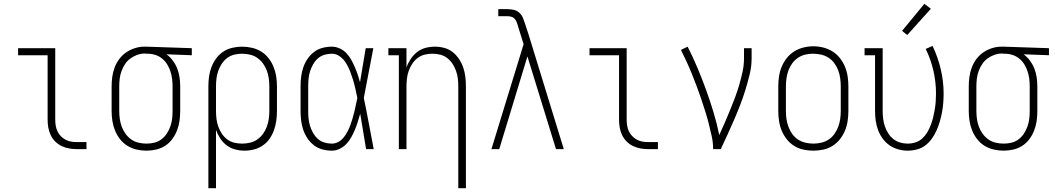

<svg xmlns="http://www.w3.org/2000/svg" viewBox="-20 -783 5540 1008"><path d="M385 0Q364 0 343.5 -3.5Q323 -7 304 -16Q285 -25 270 -40Q255 -55 246 -74Q237 -93 233.5 -113.5Q230 -134 230 -155V-493H75V-530H270V-155Q270 -139 272.5 -123.5Q275 -108 281.5 -94Q288 -80 299 -68.5Q310 -57 324 -49.5Q338 -42 353.5 -39.5Q369 -37 385 -37H434V0Z M749 8Q723 8 697 2Q671 -4 649 -17.5Q627 -31 610.5 -52Q594 -73 584 -97.5Q574 -122 570 -148Q566 -174 566 -200V-330Q566 -355 569.5 -380Q573 -405 582 -429Q591 -453 606.5 -473.5Q622 -494 642.5 -508Q663 -522 687.5 -530Q712 -538 737 -538Q740 -538 743.5 -538Q747 -538 750 -538L987 -530V-493L854 -498Q873 -484 887.5 -464.5Q902 -445 910.5 -423Q919 -401 922.5 -377.5Q926 -354 926 -330V-200Q926 -174 922.5 -148.5Q919 -123 909.5 -98.5Q900 -74 884.5 -53Q869 -32 847.5 -18Q826 -4 800.5 2Q775 8 749 8ZM749 -29Q770 -29 790.5 -34Q811 -39 827.5 -51.5Q844 -64 855.5 -81.5Q867 -99 874 -118.5Q881 -138 883.5 -158.5Q886 -179 886 -200V-330Q886 -350 883.5 -369.5Q881 -389 875 -407.5Q869 -426 859 -443Q849 -460 834 -473Q819 -486 800.5 -493Q782 -500 762 -501H750Q748 -501 745.5 -501.5Q743 -502 740 -502Q720 -502 700.5 -495Q681 -488 664.5 -476Q648 -464 636.5 -446.5Q625 -429 618 -410Q611 -391 608.5 -370.5Q606 -350 606 -330V-200Q606 -179 609 -158Q612 -137 619.5 -117Q627 -97 639.5 -80Q652 -63 669 -51Q686 -39 707 -34Q728 -29 749 -29Z M1074 205V-330Q1074 -356 1077.5 -381.5Q1081 -407 1090.5 -431.5Q1100 -456 1115.5 -477Q1131 -498 1152.5 -512Q1174 -526 1199.5 -532Q1225 -538 1251 -538Q1277 -538 1303 -532Q1329 -526 1351 -512.5Q1373 -499 1389.5 -478Q1406 -457 1416 -432.5Q1426 -408 1430 -382Q1434 -356 1434 -330V-200Q1434 -175 1430.5 -149.5Q1427 -124 1418.5 -100Q1410 -76 1395.5 -55Q1381 -34 1360 -19.5Q1339 -5 1314 1.5Q1289 8 1264 8Q1239 8 1214.5 1.5Q1190 -5 1170 -20Q1150 -35 1136 -56.5Q1122 -78 1114 -101V205ZM1251 -29Q1272 -29 1293 -34Q1314 -39 1331 -51Q1348 -63 1360.5 -80Q1373 -97 1380.5 -117Q1388 -137 1391 -158Q1394 -179 1394 -200V-330Q1394 -351 1391 -372Q1388 -393 1380.5 -413Q1373 -433 1360.5 -450Q1348 -467 1331 -479Q1314 -491 1293 -496Q1272 -501 1251 -501Q1230 -501 1209.5 -496Q1189 -491 1172.5 -478.5Q1156 -466 1144.5 -448.5Q1133 -431 1126 -411.5Q1119 -392 1116.5 -371.5Q1114 -351 1114 -330V-200Q1114 -179 1116.5 -158.5Q1119 -138 1126 -118.5Q1133 -99 1144.5 -81.5Q1156 -64 1172.5 -51.5Q1189 -39 1209.5 -34Q1230 -29 1251 -29Z M1722 8Q1697 8 1672.5 1.5Q1648 -5 1628 -20.5Q1608 -36 1594 -57Q1580 -78 1572 -101.5Q1564 -125 1561 -150Q1558 -175 1558 -200V-330Q1558 -355 1561 -380Q1564 -405 1572 -428.5Q1580 -452 1594 -473Q1608 -494 1628 -509.5Q1648 -525 1672.5 -531.5Q1697 -538 1722 -538Q1743 -538 1763 -529Q1783 -520 1798 -504.5Q1813 -489 1823.5 -470Q1834 -451 1842.5 -431.5Q1851 -412 1858 -391.5Q1865 -371 1870 -351Q1878 -396 1885 -440.5Q1892 -485 1900 -530H1940Q1927 -465 1915 -399.5Q1903 -334 1890 -269Q1904 -202 1916.5 -134.5Q1929 -67 1942 0H1902Q1894 -47 1886.5 -93.5Q1879 -140 1871 -186Q1865 -165 1858.5 -144Q1852 -123 1843.5 -102.5Q1835 -82 1824.5 -63Q1814 -44 1799 -28Q1784 -12 1764 -2Q1744 8 1722 8ZM1722 -29Q1740 -29 1756.5 -38Q1773 -47 1784.5 -61.5Q1796 -76 1804.5 -92.5Q1813 -109 1819.5 -126.5Q1826 -144 1831 -161.5Q1836 -179 1840.5 -197Q1845 -215 1848.5 -233Q1852 -251 1856 -269Q1851 -292 1846 -315.5Q1841 -339 1834 -362Q1827 -385 1818.5 -407.5Q1810 -430 1797.5 -450.5Q1785 -471 1765.5 -486Q1746 -501 1722 -501Q1702 -501 1682.5 -495Q1663 -489 1648.5 -476Q1634 -463 1624 -445.5Q1614 -428 1608 -409Q1602 -390 1600 -370Q1598 -350 1598 -330V-200Q1598 -180 1600 -160Q1602 -140 1608 -121Q1614 -102 1624 -84.5Q1634 -67 1648.5 -54Q1663 -41 1682.5 -35Q1702 -29 1722 -29Z M2386 205V-330Q2386 -351 2383.5 -371.5Q2381 -392 2374 -411.5Q2367 -431 2355.5 -448.5Q2344 -466 2327.5 -478.5Q2311 -491 2291 -496Q2271 -501 2250 -501Q2229 -501 2209 -496Q2189 -491 2172.5 -478.5Q2156 -466 2144.5 -448.5Q2133 -431 2126 -411.5Q2119 -392 2116.5 -371.5Q2114 -351 2114 -330V0H2074V-493H2019V-530H2114V-429Q2122 -452 2136 -473Q2150 -494 2169.5 -509.5Q2189 -525 2213.5 -531.5Q2238 -538 2263 -538Q2288 -538 2312.5 -531.5Q2337 -525 2356.5 -509.5Q2376 -494 2390 -473Q2404 -452 2412 -428.5Q2420 -405 2423 -380Q2426 -355 2426 -330V205Z M2560 0 2729 -551 2699 -647Q2699 -647 2699 -647Q2699 -647 2699 -647V-648Q2696 -658 2692 -668Q2688 -678 2681 -685.5Q2674 -693 2663.5 -695.5Q2653 -698 2643 -698H2596V-735H2643Q2660 -735 2676.5 -731.5Q2693 -728 2706 -716.5Q2719 -705 2725.5 -689Q2732 -673 2737 -657L2754 -605L2940 0H2899L2749 -487L2601 0Z M3385 0Q3364 0 3343.5 -3.5Q3323 -7 3304 -16Q3285 -25 3270 -40Q3255 -55 3246 -74Q3237 -93 3233.5 -113.5Q3230 -134 3230 -155V-493H3075V-530H3270V-155Q3270 -139 3272.5 -123.5Q3275 -108 3281.5 -94Q3288 -80 3299 -68.5Q3310 -57 3324 -49.5Q3338 -42 3353.5 -39.5Q3369 -37 3385 -37H3434V0Z M3724 0Q3724 -34 3716.5 -68Q3709 -102 3700.5 -135.5Q3692 -169 3681.5 -202Q3671 -235 3660 -267.5Q3649 -300 3637 -332Q3625 -364 3612 -396Q3599 -428 3584.5 -459.5Q3570 -491 3555 -521L3590 -538Q3618 -483 3642 -426Q3666 -369 3687 -311Q3708 -253 3726 -193.5Q3744 -134 3756 -74Q3771 -106 3785 -138.5Q3799 -171 3812.5 -204Q3826 -237 3838.5 -270Q3851 -303 3861 -337.5Q3871 -372 3878.5 -406.5Q3886 -441 3886 -477V-530H3926V-477Q3926 -435 3916 -393.5Q3906 -352 3893.5 -311.5Q3881 -271 3866 -232Q3851 -193 3834 -154Q3817 -115 3799.5 -76.5Q3782 -38 3764 0Z M4250 8Q4224 8 4198 2.5Q4172 -3 4149.5 -17Q4127 -31 4110.5 -52Q4094 -73 4084 -97Q4074 -121 4070 -147.5Q4066 -174 4066 -200V-330Q4066 -356 4070 -382.5Q4074 -409 4084 -433Q4094 -457 4110.5 -478Q4127 -499 4149.5 -513Q4172 -527 4198 -533.5Q4224 -540 4250 -540Q4276 -540 4302 -533.5Q4328 -527 4350.5 -513Q4373 -499 4389.5 -478Q4406 -457 4416 -433Q4426 -409 4430 -382.5Q4434 -356 4434 -330V-200Q4434 -174 4430 -147.5Q4426 -121 4416 -97Q4406 -73 4389.5 -52Q4373 -31 4350.5 -17Q4328 -3 4302 2.5Q4276 8 4250 8ZM4250 -29Q4271 -29 4292 -34Q4313 -39 4330.5 -50.5Q4348 -62 4360.5 -79.5Q4373 -97 4380.5 -117Q4388 -137 4391 -158Q4394 -179 4394 -200V-330Q4394 -351 4391 -372.5Q4388 -394 4380.5 -414Q4373 -434 4360 -451.5Q4347 -469 4329 -480.5Q4311 -492 4290 -496.5Q4269 -501 4248 -501Q4227 -501 4206.5 -496Q4186 -491 4168.5 -479Q4151 -467 4138.5 -449.5Q4126 -432 4119 -412.5Q4112 -393 4109 -372Q4106 -351 4106 -330V-200Q4106 -179 4109 -158Q4112 -137 4119.5 -117Q4127 -97 4139.5 -79.5Q4152 -62 4169.5 -50.5Q4187 -39 4208 -34Q4229 -29 4250 -29Z M4745 8Q4720 8 4695 1Q4670 -6 4649.5 -20.5Q4629 -35 4614 -55.5Q4599 -76 4590 -100Q4581 -124 4577.5 -149.5Q4574 -175 4574 -200V-493H4519V-530H4614V-200Q4614 -180 4616.5 -159.5Q4619 -139 4625.5 -120Q4632 -101 4643 -83.5Q4654 -66 4669.5 -53.5Q4685 -41 4705 -35Q4725 -29 4745 -29Q4766 -29 4786.5 -35.5Q4807 -42 4822.5 -56.5Q4838 -71 4848.5 -89Q4859 -107 4866.5 -126.5Q4874 -146 4879 -166.5Q4884 -187 4887.5 -208Q4891 -229 4892.5 -250Q4894 -271 4894 -292Q4894 -352 4880.5 -411.5Q4867 -471 4840 -526L4876 -542Q4904 -483 4919 -419.5Q4934 -356 4934 -291Q4934 -267 4932 -242Q4930 -217 4925.5 -193Q4921 -169 4914 -145Q4907 -121 4897 -98.5Q4887 -76 4872.5 -55.5Q4858 -35 4838.5 -20Q4819 -5 4794.5 1.5Q4770 8 4745 8ZM4743 -599 4716 -621 4833 -763 4867 -737Z M5249 8Q5223 8 5197 2Q5171 -4 5149 -17.5Q5127 -31 5110.5 -52Q5094 -73 5084 -97.5Q5074 -122 5070 -148Q5066 -174 5066 -200V-330Q5066 -355 5069.5 -380Q5073 -405 5082 -429Q5091 -453 5106.5 -473.5Q5122 -494 5142.5 -508Q5163 -522 5187.5 -530Q5212 -538 5237 -538Q5240 -538 5243.5 -538Q5247 -538 5250 -538L5487 -530V-493L5354 -498Q5373 -484 5387.5 -464.5Q5402 -445 5410.5 -423Q5419 -401 5422.5 -377.5Q5426 -354 5426 -330V-200Q5426 -174 5422.5 -148.5Q5419 -123 5409.5 -98.5Q5400 -74 5384.5 -53Q5369 -32 5347.5 -18Q5326 -4 5300.5 2Q5275 8 5249 8ZM5249 -29Q5270 -29 5290.5 -34Q5311 -39 5327.5 -51.5Q5344 -64 5355.5 -81.5Q5367 -99 5374 -118.5Q5381 -138 5383.5 -158.5Q5386 -179 5386 -200V-330Q5386 -350 5383.5 -369.5Q5381 -389 5375 -407.5Q5369 -426 5359 -443Q5349 -460 5334 -473Q5319 -486 5300.5 -493Q5282 -500 5262 -501H5250Q5248 -501 5245.5 -501.5Q5243 -502 5240 -502Q5220 -502 5200.5 -495Q5181 -488 5164.5 -476Q5148 -464 5136.5 -446.5Q5125 -429 5118 -410Q5111 -391 5108.5 -370.5Q5106 -350 5106 -330V-200Q5106 -179 5109 -158Q5112 -137 5119.5 -117Q5127 -97 5139.5 -80Q5152 -63 5169 -51Q5186 -39 5207 -34Q5228 -29 5249 -29Z"/></svg>

Font: Iosevka Slab Extralight
Style: Regular
Weight: 200
Monospace: yes
Designer: Belleve Invis
Foundry: Belleve Invis
Version: Version 11.1.1; ttfautohint (v1.8.3)